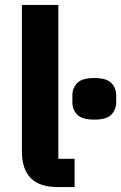

<svg xmlns="http://www.w3.org/2000/svg" viewBox="-20 -760 492 780"><path d="M216 0Q140 0 104.5 -37Q69 -74 69 -144V-740H217V-115H283V0ZM363 -274Q313 -274 293.5 -294.5Q274 -315 274 -344V-373Q274 -402 293.5 -422.5Q313 -443 363 -443Q413 -443 432.5 -422.5Q452 -402 452 -373V-344Q452 -315 432.5 -294.5Q413 -274 363 -274Z"/></svg>

Font: IBM Plex Sans Thai
Style: Bold
Weight: 700
Designer: Mike Abbink, Paul van der Laan, Pieter van Rosmalen, Ben Mitchell, Mark Frömberg
Foundry: Bold Monday
Version: Version 1.2